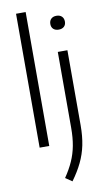

<svg xmlns="http://www.w3.org/2000/svg" viewBox="-110 -859 631 1141"><g transform="rotate(-10 205.0 -288.5)"><path d="M73.5 0V-808H131.5V0ZM231 231 191 204Q222 158.5 241.2 115.2Q260.5 72 269.5 24Q278.5 -24 278.5 -84V-541.5H336.5V-89Q336.5 -22.5 325.5 30.8Q314.5 84 291.2 132.2Q268 180.5 231 231ZM307.5 -671Q287 -671 275.2 -682Q263.5 -693 263.5 -712Q263.5 -731.5 275.2 -743Q287 -754.5 307.5 -754.5Q328 -754.5 339.8 -743Q351.5 -731.5 351.5 -712Q351.5 -693 339.8 -682Q328 -671 307.5 -671Z"/></g></svg>

Font: Encode Sans SmCnd Lt
Style: Regular
Weight: 300
Width: 4
Designer: Multiple Designers
Foundry: Impallari Type
Version: Version 3.002; ttfautohint (v1.8.3) -l 8 -r 50 -G 200 -x 14 